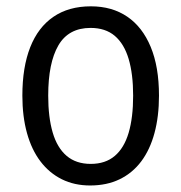

<svg xmlns="http://www.w3.org/2000/svg" viewBox="-20 -565 561 595"><path d="M472.7 -268.6Q472.7 -204.1 458.7 -152.6Q444.8 -101.1 417.7 -64.9Q390.6 -28.8 350.8 -9.5Q311 9.8 259.3 9.8Q210.4 9.8 171.6 -9.5Q132.8 -28.8 105.5 -64.7Q78.1 -100.6 63.7 -152.3Q49.3 -204.1 49.3 -268.6Q49.3 -356.9 73.7 -418.7Q98.1 -480.5 145.5 -512.9Q192.9 -545.4 261.7 -545.4Q327.1 -545.4 374.3 -513.4Q421.4 -481.4 447 -419.7Q472.7 -357.9 472.7 -268.6ZM129.4 -268.6Q129.4 -201.7 143.3 -154.3Q157.2 -106.9 186.5 -82Q215.8 -57.1 261.2 -57.1Q306.6 -57.1 335.7 -81.8Q364.7 -106.4 378.7 -153.6Q392.6 -200.7 392.6 -268.6Q392.6 -335.4 378.7 -382.3Q364.7 -429.2 335.7 -453.9Q306.6 -478.5 260.7 -478.5Q192.4 -478.5 160.9 -424.3Q129.4 -370.1 129.4 -268.6Z"/></svg>

Font: Open Sans SemiCondensed
Style: Regular
Weight: 400
Width: 4
Designer: Monotype Design Team
Foundry: Monotype Imaging Inc.
Version: Version 3.000